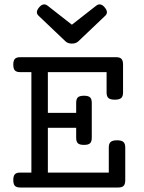

<svg xmlns="http://www.w3.org/2000/svg" viewBox="-20 -834 640 854"><path d="M537.1 -178.2V-33.2Q537.1 -15.1 530 -7.6Q522.9 0 506.3 0H69.8Q53.2 0 46.1 -7.6Q39.1 -15.1 39.1 -33.2Q39.1 -51.3 46.1 -58.8Q53.2 -66.4 69.8 -66.4H119.6V-513.2H69.8Q53.2 -513.2 46.1 -520.8Q39.1 -528.3 39.1 -546.4Q39.1 -564.5 46.1 -572Q53.2 -579.6 69.8 -579.6H496.6Q513.2 -579.6 520.3 -572Q527.3 -564.5 527.3 -546.4V-422.4Q527.3 -405.3 519 -397.9Q510.7 -390.6 490.7 -390.6Q470.7 -390.6 462.4 -397.9Q454.1 -405.3 454.1 -422.4V-513.2H192.9V-332H318.8V-376.5Q318.8 -393.6 326.4 -400.9Q334 -408.2 353.5 -408.2Q373 -408.2 380.6 -400.9Q388.2 -393.6 388.2 -376.5V-221.2Q388.2 -204.1 380.6 -196.8Q373 -189.5 353.5 -189.5Q334 -189.5 326.4 -196.8Q318.8 -204.1 318.8 -221.2V-265.6H192.9V-66.4H463.9V-178.2Q463.9 -195.3 472.2 -202.6Q480.5 -210 500.5 -210Q520.5 -210 528.8 -202.6Q537.1 -195.3 537.1 -178.2ZM271.5 -649.9 151.9 -763.7Q144 -771 144 -779.8Q144 -790 155.3 -802.7Q165.5 -814.5 176.8 -814.5Q184.6 -814.5 191.9 -808.6L299.8 -724.1L407.7 -808.6Q415 -814.5 422.9 -814.5Q434.1 -814.5 444.3 -802.7Q455.6 -790 455.6 -779.8Q455.6 -771 447.8 -763.7L328.1 -649.9Q317.4 -640.1 299.8 -640.1Q282.2 -640.1 271.5 -649.9Z"/></svg>

Font: Courier Prime
Style: Regular
Weight: 400
Designer: Alan Dague-Greene, Quote-Unquote Apps
Foundry: Quote-Unquote Apps
Version: Version 3.018